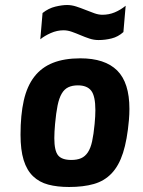

<svg xmlns="http://www.w3.org/2000/svg" viewBox="-20 -740 570 767"><path d="M497 -305Q497 -294 496.5 -283Q496 -272 495 -260Q488 -181 471.5 -129.5Q455 -78 426 -47.5Q397 -17 355 -5Q313 7 256 7Q209 7 173 -2.5Q137 -12 112 -36Q87 -60 74.5 -100.5Q62 -141 62 -202Q62 -281 75 -338.5Q88 -396 117 -433.5Q146 -471 191.5 -489Q237 -507 301 -507Q399 -507 448 -458.5Q497 -410 497 -305ZM358 -245Q361 -277 361 -300Q361 -356 344.5 -377.5Q328 -399 291 -399Q269 -399 253 -391.5Q237 -384 226.5 -366Q216 -348 210 -318.5Q204 -289 200 -245Q197 -212 197 -188Q197 -138 212 -119.5Q227 -101 265 -101Q288 -101 304 -108Q320 -115 331 -131.5Q342 -148 348 -175.5Q354 -203 358 -245ZM150 -688Q174 -707 201 -713.5Q228 -720 248 -720Q266 -720 284.5 -714Q303 -708 321.5 -700.5Q340 -693 357 -687Q374 -681 389 -681Q415 -681 438 -690.5Q461 -700 482 -717L473 -612Q452 -593 426 -586.5Q400 -580 374 -580Q355 -580 337 -586Q319 -592 301.5 -599.5Q284 -607 267 -613Q250 -619 234 -619Q208 -619 183 -608Q158 -597 141 -583Z"/></svg>

Font: Share
Style: Bold Italic
Weight: 700
Designer: Ralph du Carrois
Version: Version 1.002